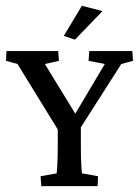

<svg xmlns="http://www.w3.org/2000/svg" viewBox="-20 -634 473 654"><path d="M393.1 -416 231 -162.1 255.4 -223.1V-147.9Q255.4 -98.6 256.8 -73.5Q258.3 -48.3 259.3 -43.5L314 -33.7L312.5 0H120.6L118.2 -33.7L172.9 -43.5Q173.8 -48.3 175.3 -73.5Q176.8 -98.6 176.8 -147.9V-223.1L195.8 -162.1L39.6 -416L0.5 -426.8L2 -460H178.2L180.7 -426.8L132.8 -416L243.7 -234.9H229.5L336.9 -416L281.7 -426.8L284.2 -460H430.7L433.1 -426.8ZM235.4 -499 197.3 -511.7 258.8 -614.3 329.1 -596.2Z"/></svg>

Font: Lateef
Style: Regular
Weight: 400
Designer: SIL International
Foundry: SIL International
Version: Version 4.200